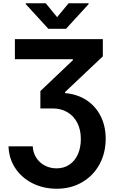

<svg xmlns="http://www.w3.org/2000/svg" viewBox="-20 -947 701 1177"><path d="M327.1 85Q372.6 85 406.2 61.8Q439.9 38.6 457.8 -2.2Q475.6 -43 475.6 -94.7Q475.6 -151.4 453.9 -193.8Q432.1 -236.3 393.1 -259.3Q354 -282.2 303.7 -282.2H227.5V-388.7L426.8 -578.1V-584H71.3V-707H610.4V-601.6L378.9 -382.8V-376Q453.1 -370.1 509.5 -333.5Q565.9 -296.9 596.9 -235.4Q627.9 -173.8 627.9 -96.7Q627.9 -8.8 589.6 61Q551.3 130.9 482.9 170.4Q414.6 210 328.1 210Q246.1 210 179.4 176.5Q112.8 143.1 73.7 84Q34.7 24.9 32.2 -49.8H180.7Q182.6 -10.7 202.4 20Q222.2 50.8 254.9 67.9Q287.6 85 327.1 85ZM330.1 -841.8 400.4 -926.8H523.4V-921.9L384.8 -770.5H276.4L137.7 -921.9V-926.8H260.7Z"/></svg>

Font: Pretendard Std
Style: Bold
Weight: 700
Designer: Base glyphs from Inter by Rasmus Andersson; Hangeul glyphs from Noto Sans CJK(Source Han Sans) by Jang Soo-young and Kan
Foundry: Kil Hyung-jin
Version: Version 1.309